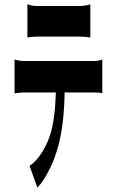

<svg xmlns="http://www.w3.org/2000/svg" viewBox="-20 -802 540 897"><path d="M108 -782V-627C121 -629 137 -631 153 -631H355C370 -631 387 -629 402 -627V-782C387 -777 369 -774 355 -774H153C137 -774 122 -777 108 -782ZM48 -366C62 -368 76 -370 91 -370H241C238 -292 232 -223 212 -165C193 -109 157 -52 118 -27L155 75C197 29 235 -52 253 -123C271 -191 280 -270 282 -370H419C431 -370 447 -369 458 -367V-524C446 -519 429 -517 419 -517H91C76 -517 62 -520 48 -524Z"/></svg>

Font: 寒蝉无机体 CompactMedium
Style: Regular
Weight: 500
Width: 3
Designer: ChillTanhei {Warren2060}; 
Source Han Sans {Ryoko NISHIZUKA 西塚涼子 (kana, bopomofo & ideographs); Paul D. Hunt (Latin, Gre
Foundry: ChillType&Adobe
Version: Version 1.000;Glyphs 3.1.1 (3135)